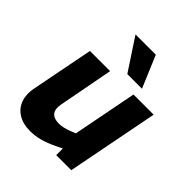

<svg xmlns="http://www.w3.org/2000/svg" viewBox="-207 -873 1010 1010"><g transform="rotate(45 298.0 -368.0)"><path d="M184 8Q130 8 94 -14.5Q58 -37 44 -76.5Q30 -116 40 -165L108 -513H258L200 -207Q192 -168 208 -147.5Q224 -127 263 -127Q279 -127 295.5 -131Q312 -135 329 -141L362 -154L432 -513H582L482 0H370V-88L397 -62L336 -33Q293 -12 256 -2Q219 8 184 8ZM333 -566 216 -744H367L442 -566Z"/></g></svg>

Font: REM SemiBold
Style: Italic
Weight: 600
Italic angle: -11°
Designer: Octavio Pardo
Foundry: Ashler Design
Version: Version 1.005;gftools[0.9.28]